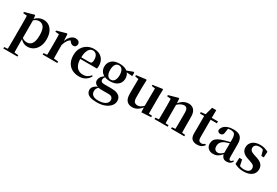

<svg xmlns="http://www.w3.org/2000/svg" viewBox="79 -1948 4997 3460"><g transform="rotate(30 2578.0 -218.5)"><path d="M36.9 259.3V230.8L146 220.1H225.4L331.1 230.8V259.3ZM109.4 259.3Q110.4 217.3 110.9 174.2Q111.4 131 111.9 89.9Q112.4 48.8 112.4 13.8V-308.7Q112.4 -358.5 111.9 -393Q111.4 -427.5 109.4 -463.8L30.2 -470.7V-495.2L224.2 -550.4L237.2 -540.9L245.8 -460.8L247.1 -455V-75.6L245.4 -63V13Q245.4 47.8 245.9 89.3Q246.4 130.8 246.9 174Q247.4 217.3 248.4 259.3ZM395.1 16.2Q347 16.2 303.7 -6.7Q260.4 -29.6 224.3 -82.3H212.1L230.6 -97.8Q258.5 -67.8 285.5 -57.3Q312.6 -46.7 347.1 -46.7Q387.7 -46.7 419.3 -67.9Q450.8 -89.1 468.9 -138.2Q487 -187.4 487 -270.1Q487 -389.4 450.9 -440.1Q414.8 -490.8 352.6 -490.8Q321.3 -490.8 291.4 -477.5Q261.5 -464.2 224 -421.1L209.1 -437.5H217.5Q255.3 -497.6 306.7 -524.8Q358.1 -551.9 415.6 -551.9Q477.4 -551.9 525.9 -519.1Q574.5 -486.2 603.2 -423.5Q631.9 -360.9 631.9 -271.4Q631.9 -182.3 600 -117.9Q568.1 -53.5 514.7 -18.6Q461.3 16.2 395.1 16.2Z M706.2 0V-29.9L814.3 -41.2H900.8L1011.2 -29.9V0ZM777.2 0Q778.9 -25.5 779.4 -67.4Q779.9 -109.4 780.4 -154.8Q780.9 -200.3 780.9 -234.8V-310.2Q780.9 -360.7 780 -394.1Q779.2 -427.5 777.2 -463.8L699.1 -470.7V-495.2L895.2 -550.4L908.2 -541.7L915.6 -398.7V-397.7V-234.8Q915.6 -200.3 916.1 -154.8Q916.6 -109.4 917.1 -67.4Q917.6 -25.5 918.6 0ZM915.4 -320.2 882.3 -380.9H909.4Q924 -435.6 950.6 -473.9Q977.3 -512.2 1010.4 -532.1Q1043.5 -551.9 1076.6 -551.9Q1110.2 -551.9 1135.4 -536.8Q1160.7 -521.7 1167.7 -484.5Q1166.9 -453.2 1151.2 -432.6Q1135.4 -411.9 1101.2 -411.9Q1076.5 -411.9 1058.2 -425.8Q1040 -439.6 1020.8 -464.4L997.8 -490.9L1034.4 -485.1Q991.5 -463.1 963.2 -424.7Q934.9 -386.2 915.4 -320.2Z M1467.2 16.2Q1386.8 16.2 1324.2 -16.5Q1261.6 -49.1 1226.1 -113Q1190.6 -176.9 1190.6 -268.8Q1190.6 -358.8 1228.6 -422.2Q1266.5 -485.7 1328.2 -518.8Q1389.9 -551.9 1460.4 -551.9Q1534.1 -551.9 1584.5 -522.5Q1634.8 -493.1 1660.6 -443.2Q1686.4 -393.3 1686.4 -330.9Q1686.4 -296.1 1679.7 -270.2H1249.1V-304.6H1504.4Q1536.5 -304.6 1547.9 -322.2Q1559.3 -339.8 1559.3 -380.4Q1559.3 -446.3 1531.2 -482.2Q1503.1 -518 1455.1 -518Q1421.7 -518 1393.6 -492.9Q1365.6 -467.8 1349.1 -416Q1332.7 -364.1 1332.7 -282.7Q1332.7 -200.5 1355.9 -148.2Q1379 -95.8 1419.8 -71.7Q1460.5 -47.5 1512.4 -47.5Q1565.4 -47.5 1601.9 -67.7Q1638.3 -87.9 1665.2 -123.2L1683.1 -109.9Q1651.6 -49.8 1596.7 -16.8Q1541.7 16.2 1467.2 16.2Z M1977.8 259.3Q1891.7 259.3 1842.2 241.5Q1792.8 223.8 1772.5 193.9Q1752.2 164.1 1752.2 128Q1752.2 85.1 1786.1 50.6Q1819.9 16.2 1888.3 -7.2L1891.4 -0.8Q1863.7 27 1849.3 49.7Q1834.9 72.4 1834.9 106.1Q1834.9 160.8 1872.7 189.4Q1910.5 218 1978.1 218Q2080.2 218 2131.3 184.5Q2182.4 151 2182.4 95.5Q2182.4 68.3 2161.4 44.8Q2140.4 21.2 2085.8 21.2H1970.7Q1932.6 21.2 1909.6 19.9Q1886.7 18.5 1865.4 11.6V8.1Q1783.1 -15.7 1783.1 -88.6Q1783.1 -123.2 1804.3 -157.2Q1825.5 -191.1 1879.2 -227.3V-236.3L1898.8 -226.5Q1879.3 -202.1 1869.8 -184.1Q1860.3 -166 1860.3 -143Q1860.3 -118.4 1877.9 -104.7Q1895.6 -91 1935.8 -91H2082.1Q2157.5 -91 2203.2 -72.5Q2248.8 -54 2269.9 -21.1Q2290.9 11.8 2290.9 55.3Q2290.9 106.6 2254.4 153.4Q2218 200.2 2148 229.8Q2078 259.3 1977.8 259.3ZM1995.3 -189.2Q1923.3 -189.2 1874.3 -212.6Q1825.4 -236.1 1800.6 -276.7Q1775.8 -317.3 1775.8 -369.1Q1775.8 -449.4 1831.6 -500.6Q1887.5 -551.9 1996.1 -551.9Q2054.8 -551.9 2097.7 -536.6Q2140.6 -521.4 2166.6 -494L2170.7 -489.8Q2214.9 -443.3 2214.9 -369.1Q2214.9 -317.3 2189.9 -276.7Q2165 -236.1 2116.4 -212.6Q2067.8 -189.2 1995.3 -189.2ZM1995.1 -220.4Q2042.1 -220.4 2068.1 -260.8Q2094.1 -301.2 2094.1 -369.4Q2094.1 -441.2 2067.8 -481Q2041.4 -520.7 1996.3 -520.7Q1950 -520.7 1923.8 -480.5Q1897.5 -440.2 1897.5 -369.1Q1897.5 -300.9 1922.9 -260.6Q1948.3 -220.4 1995.1 -220.4ZM2133.2 -482.9V-498.4H2139.2L2281.6 -550.8L2299 -539.8V-469.9Z M2574.7 16.2Q2501.1 16.2 2459.2 -29.3Q2417.3 -74.7 2418.3 -187.9L2421 -497.7L2451 -475.4L2347.4 -493.5V-520.2L2547 -545.4L2559.2 -534.8L2553.7 -388.7V-177.8Q2553.7 -111 2576.7 -85.3Q2599.7 -59.5 2640.8 -59.5Q2683.7 -59.5 2721.5 -85.8Q2759.3 -112.1 2788.6 -153.8L2822.2 -103H2775Q2737.4 -51 2687.8 -17.4Q2638.2 16.2 2574.7 16.2ZM2766.6 12.4 2761.4 -109.4V-111.9L2764.6 -481.6L2692.7 -493.2V-516.6L2889.9 -545.4L2900.6 -534.8L2896.6 -388.7V-35L2964.6 -28.5V0.7Z M3033 0V-29.9L3138.6 -40.2H3201.7L3307.6 -29.9V0ZM3103.2 0Q3104.9 -25.5 3105.4 -67.4Q3105.9 -109.4 3106.4 -154.8Q3106.9 -200.3 3106.9 -234.8V-310.2Q3106.9 -360 3106 -393.7Q3105.2 -427.5 3103.2 -463.8L3025.1 -470.7V-495.2L3221.2 -550.4L3234.2 -541.7L3241.6 -428V-425.6V-234.8Q3241.6 -200.3 3242.1 -154.8Q3242.6 -109.4 3243.1 -67.4Q3243.6 -25.5 3244.6 0ZM3378.3 0V-29.9L3482.2 -40.2H3544.8L3652.9 -29.9V0ZM3447 0Q3448 -25.5 3448.5 -66.9Q3449 -108.4 3449.5 -153.8Q3450 -199.3 3450 -234.8V-369.8Q3450 -433.2 3430.6 -458.7Q3411.2 -484.2 3373.2 -484.2Q3342.6 -484.2 3298.8 -460.5Q3255.1 -436.8 3209.5 -383.3L3204.6 -425.7H3219.9Q3276.1 -497.3 3326.7 -524.6Q3377.3 -551.9 3431.5 -551.9Q3500.6 -551.9 3542.5 -505.8Q3584.5 -459.6 3584.5 -360.5V-234.8Q3584.5 -199.3 3585 -153.8Q3585.5 -108.4 3586.3 -66.9Q3587.2 -25.5 3588.2 0Z M3848.4 -496.1V-535.7H4045.2V-496.1ZM3924.1 16.2Q3852.7 16.2 3816.1 -19.3Q3779.5 -54.8 3779.5 -131.7Q3779.5 -159.8 3780 -182.4Q3780.5 -205 3780.5 -234.7V-496.1H3693V-527.5L3802.7 -538L3784.1 -525.2L3830.5 -695.8H3917.3L3915.2 -519.3V-508.7V-123.8Q3915.2 -81.6 3932.7 -62.3Q3950.2 -43 3981.3 -43Q4001.4 -43 4017 -50.4Q4032.7 -57.9 4052.7 -72.5L4068.2 -56Q4046.7 -21.1 4011.3 -2.5Q3975.9 16.2 3924.1 16.2Z M4258.6 16.2Q4196.2 16.2 4155.8 -19.4Q4115.3 -54.9 4115.3 -117.6Q4115.3 -161.2 4134 -193.6Q4152.7 -226.1 4197.1 -251.5Q4241.6 -277 4317.4 -297.9Q4356.8 -309.4 4406.4 -322Q4456 -334.6 4496 -344.4V-318.9Q4456 -308.9 4416 -297.6Q4375.9 -286.4 4349.1 -276.7Q4295.3 -254.9 4268.1 -220.6Q4240.8 -186.4 4240.8 -135.9Q4240.8 -90.4 4263.1 -67.9Q4285.3 -45.3 4322 -45.3Q4338.3 -45.3 4356.7 -52.6Q4375.1 -59.9 4399.4 -79.7Q4423.8 -99.4 4457.3 -135.5L4472.8 -82.4H4437.7Q4408.6 -50.6 4383.2 -28.7Q4357.7 -6.8 4328.4 4.7Q4299 16.2 4258.6 16.2ZM4538.1 15.2Q4486.6 15.2 4459.9 -14.2Q4433.2 -43.6 4426.9 -94V-96.5V-381.4Q4426.9 -434.7 4416.8 -464.5Q4406.7 -494.3 4383.6 -506.3Q4360.5 -518.3 4322 -518.3Q4296.4 -518.3 4269.3 -512.2Q4242.2 -506.1 4205.8 -491.2L4268.1 -516.3L4257.9 -439.2Q4255.3 -395.9 4236.6 -378Q4217.8 -360.2 4192.3 -360.2Q4143.1 -360.2 4131.2 -406.5Q4140.9 -473.5 4201.4 -512.7Q4261.9 -551.9 4367.1 -551.9Q4467.4 -551.9 4512.7 -505.9Q4558.1 -459.8 4558.1 -356.2V-94.8Q4558.1 -60.3 4566.8 -47Q4575.6 -33.8 4591.7 -33.8Q4603.3 -33.8 4613.3 -40.9Q4623.3 -48.1 4636.7 -67.2L4653.9 -53.4Q4636 -17.5 4608.2 -1.1Q4580.4 15.2 4538.1 15.2Z M4889.3 16.2Q4834.6 16.2 4789.7 4.5Q4744.8 -7.2 4701.9 -30.3L4707.2 -160.4H4764.1L4794.6 -20.6L4746.6 -26V-62Q4778.7 -41.1 4808.9 -30.7Q4839.2 -20.4 4879.8 -20.4Q4940.1 -20.4 4971.7 -43Q5003.2 -65.7 5003.2 -107.2Q5003.2 -140.9 4982.7 -164Q4962.1 -187.1 4901.5 -204.9L4845.7 -223.9Q4780.9 -244.5 4743.7 -282.6Q4706.5 -320.7 4706.5 -382Q4706.5 -455.6 4762.2 -503.8Q4817.9 -551.9 4921.2 -551.9Q4969.5 -551.9 5008.9 -540.7Q5048.2 -529.5 5090.1 -507.2L5084.1 -387.7H5033.1L4994.6 -521.5L5037 -507.8V-477Q5006.7 -497.5 4982.1 -506.7Q4957.5 -515.8 4923.8 -515.8Q4874 -515.8 4845.6 -493.1Q4817.2 -470.4 4817.2 -431.8Q4817.2 -401.6 4838.6 -379.1Q4859.9 -356.6 4916.8 -339.1L4972.9 -321.1Q5050.8 -296.3 5085.4 -256.6Q5120.1 -217 5120.1 -158.3Q5120.1 -105.4 5092.8 -66.1Q5065.4 -26.7 5014 -5.3Q4962.6 16.2 4889.3 16.2Z"/></g></svg>

Font: Source Han Serif JP VF
Style: Regular
Weight: 250
Designer: Ryoko NISHIZUKA 西塚涼子 (kana & ideographs); Frank Grießhammer (Latin, Greek & Cyrillic); Wenlong ZHANG 张文龙 (bopomofo); San
Foundry: Adobe
Version: Version 2.001;hotconv 1.1.0;makeotfexe 2.6.0